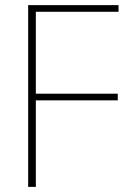

<svg xmlns="http://www.w3.org/2000/svg" viewBox="-20 -730 498 750"><path d="M443 -684H120V-364H440V-338H120V0H90V-710H443Z"/></svg>

Font: Livvic Thin
Style: Regular
Weight: 250
Designer: Jacques Le Bailly, Baron von Fonthausen
Version: Version 1.001; ttfautohint (v1.8.2)